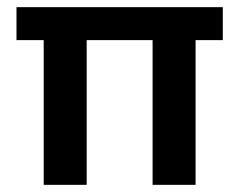

<svg xmlns="http://www.w3.org/2000/svg" viewBox="-20 -516 668 536"><path d="M102 0V-404H26V-496H602V-404H526V0H406V-404H222V0Z"/></svg>

Font: Host Grotesk SemiBold
Style: Regular
Weight: 600
Designer: Doukan Karapınar
Foundry: Element Type
Version: Version 1.003